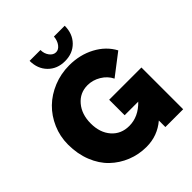

<svg xmlns="http://www.w3.org/2000/svg" viewBox="-245 -1069 1229 1229"><g transform="rotate(-45 369.5 -454.5)"><path d="M228 -914.1H326.2Q326.2 -880.9 344.2 -856.9Q362.3 -833 387.2 -833Q410.2 -833 427.7 -856Q445.3 -878.9 448.2 -914.1H545.9Q545.9 -842.3 501.7 -797.1Q457.5 -752 387.2 -752Q316.9 -752 272.5 -797.1Q228 -842.3 228 -914.1ZM412.1 -377.9H704.1V0H543V-59.1Q467.8 4.9 368.2 4.9Q298.3 4.9 236.1 -20.3Q173.8 -45.4 126.2 -91.1Q78.6 -136.7 50.8 -206.5Q22.9 -276.4 22.9 -360.8Q22.9 -434.6 51.3 -500Q79.6 -565.4 127.9 -612.5Q176.3 -659.7 243.9 -687.3Q311.5 -714.8 387.2 -714.8Q483.4 -714.8 561 -673.3Q638.7 -631.8 676.8 -560.1L532.2 -449.2Q511.7 -491.2 469.2 -516.6Q426.8 -542 379.9 -542Q310.5 -542 265.9 -489.3Q221.2 -436.5 221.2 -354Q221.2 -270.5 266.4 -219.2Q311.5 -168 384.8 -168Q468.3 -168 535.2 -237.8H412.1Z"/></g></svg>

Font: Rawline Black
Style: Regular
Weight: 900
Designer: Matt McInerney, Pablo Impallari, Rodrigo Fuenzalida
Foundry: Matt McInerney, Pablo Impallari, Rodrigo Fuenzalida
Version: Version 4.020;PS 004.020;hotconv 1.0.88;makeotf.lib2.5.64775